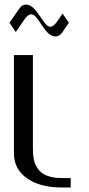

<svg xmlns="http://www.w3.org/2000/svg" viewBox="-20 -826 394 846"><path d="M173.9 -701.7 145.4 -742.2Q130.8 -763 117.3 -763Q103.5 -763 87.9 -740.7L49.5 -684.6L21.6 -725.9L65.2 -788.3Q76.8 -805.8 94.5 -805.8Q119.9 -805.8 145.4 -769.4L173.9 -729.3Q188.1 -708.1 202.1 -708.1Q215.1 -708.1 231.4 -730.8L255.6 -766.4L283.5 -725.9L254.2 -683.1Q241.6 -665.3 224.8 -665.3Q198.7 -665.3 173.9 -701.7ZM125 -583.5V-172.9Q125 -159.7 125.5 -149.9Q126 -140.1 128.7 -125.5Q131.3 -110.8 136.2 -100.3Q141.1 -89.8 150.4 -78.1Q159.7 -66.4 172.4 -58.8Q185.1 -51.3 205.1 -46.4Q225.1 -41.5 250 -41.5H291.5V0H250Q156.2 0 98.9 -40.3Q41.5 -80.6 41.5 -149.9V-583.5Z"/></svg>

Font: Gputeks
Style: Regular
Weight: 500
Version: Version 0.9